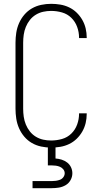

<svg xmlns="http://www.w3.org/2000/svg" viewBox="-20 -763 540 1003"><path d="M247 8Q221 8 195 2.5Q169 -3 146.5 -16Q124 -29 107 -49Q90 -69 79.5 -93Q69 -117 65 -143Q61 -169 61 -195V-540Q61 -566 65 -592Q69 -618 79.5 -642Q90 -666 107 -686Q124 -706 146.5 -719Q169 -732 195 -737.5Q221 -743 247 -743Q271 -743 295 -739Q319 -735 341 -724.5Q363 -714 380.5 -697Q398 -680 410 -659Q422 -638 427.5 -614.5Q433 -591 433 -567Q433 -566 433 -565.5Q433 -565 433 -564H393Q393 -565 393 -565.5Q393 -566 393 -566Q393 -595 383 -622.5Q373 -650 352.5 -670Q332 -690 304 -698Q276 -706 247 -706Q226 -706 205.5 -701.5Q185 -697 167 -686Q149 -675 136 -658.5Q123 -642 115 -622.5Q107 -603 104 -582Q101 -561 101 -540V-195Q101 -174 104 -153Q107 -132 115 -112.5Q123 -93 136 -76.5Q149 -60 167 -49Q185 -38 205.5 -33.5Q226 -29 247 -29Q276 -29 304 -37Q332 -45 352.5 -65Q373 -85 383 -112.5Q393 -140 393 -169Q393 -169 393 -169.5Q393 -170 393 -171H433Q433 -170 433 -169.5Q433 -169 433 -168Q433 -144 427.5 -120.5Q422 -97 410 -76Q398 -55 380.5 -38Q363 -21 341 -10.5Q319 0 295 4Q271 8 247 8ZM150 220V183H250Q261 183 272 181.5Q283 180 293.5 176Q304 172 311 162.5Q318 153 318 142Q318 131 311 122Q304 113 293.5 108.5Q283 104 272 102.5Q261 101 250 101H230V0H270V65Q286 66 302 71Q318 76 331 86Q344 96 351 111Q358 126 358 142Q358 161 348.5 178Q339 195 322.5 204.5Q306 214 287.5 217Q269 220 250 220Z"/></svg>

Font: Zed Sans Extralight
Style: Regular
Weight: 200
Designer: Belleve Invis
Foundry: Belleve Invis
Version: Version 1.0.0; ttfautohint (v1.8.4)